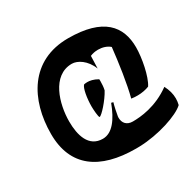

<svg xmlns="http://www.w3.org/2000/svg" viewBox="-163 -831 1160 1136"><g transform="rotate(-30 417.0 -263.5)"><path d="M63.5 -207C63.5 15.6 209.5 119.1 456.1 119.1C464.4 119.1 472.7 119.1 481 118.7C610.4 115.2 757.3 66.4 803.2 22C806.6 7.8 808.6 -6.3 808.6 -20.5C808.6 -51.8 800.3 -82 783.7 -113.8C678.2 -37.6 572.8 -29.3 520 -29.3C478 -29.3 457.5 -55.7 457.5 -90.8C457.5 -93.3 457.5 -96.2 458 -99.1C459 -109.9 472.2 -173.3 477.1 -186L463.9 -189.5C428.2 -94.7 380.9 -29.3 315.9 -29.3C219.7 -29.3 193.4 -123.5 193.4 -217.3C193.4 -335.4 240.7 -505.9 377.4 -505.9C415.5 -505.9 469.7 -473.6 496.1 -404.8L499 -489.7C515.6 -497.1 534.7 -500.5 553.2 -500.5C583.5 -500.5 612.8 -491.2 632.3 -473.6C621.6 -374.5 602.1 -237.3 579.1 -151.4C590.8 -149.4 606 -148.4 622.6 -148.4C649.9 -148.4 680.7 -154.3 701.2 -163.1C733.4 -211.9 755.9 -328.1 755.9 -400.4C755.9 -544.9 673.8 -647.5 433.6 -647.5C175.3 -647.5 63.5 -439.5 63.5 -207ZM363.3 -150.9C376.5 -150.9 439.5 -219.7 467.3 -272.5C471.7 -290 473.1 -315.4 473.1 -332C473.1 -337.9 473.1 -342.3 472.7 -345.2C443.4 -362.3 419.4 -366.2 402.3 -366.2C392.6 -366.2 384.8 -364.7 379.9 -363.8C363.3 -349.1 352.5 -282.2 352.5 -228.5C352.5 -210 356 -150.9 363.3 -150.9Z"/></g></svg>

Font: Kavoon
Style: Regular
Weight: 400
Designer: Viktoriya Grabowska
Foundry: Viktoriya Grabowska
Version: Version 1.002